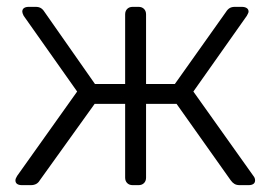

<svg xmlns="http://www.w3.org/2000/svg" viewBox="-20 -540 789 560"><path d="M44 0Q35 0 30 -3.5Q25 -7 25 -14Q25 -19 30 -27L205 -273L49 -494Q47 -498 46 -501Q45 -504 45 -506Q45 -513 50 -516.5Q55 -520 64 -520H84Q93 -520 99 -516.5Q105 -513 110 -505L257 -295H345V-498Q345 -508 351 -514Q357 -520 367 -520H384Q394 -520 400 -514Q406 -508 406 -498V-295H490L639 -505Q644 -513 650 -516.5Q656 -520 665 -520H685Q694 -520 699.5 -516.5Q705 -513 705 -506Q705 -504 703.5 -501Q702 -498 700 -494L544 -273L719 -27Q724 -21 724 -14Q724 -7 719 -3.5Q714 0 705 0H679Q670 0 664 -3.5Q658 -7 653 -14L495 -237H406V-22Q406 -12 400 -6Q394 0 384 0H367Q357 0 351 -6Q345 -12 345 -22V-237H256L96 -14Q92 -7 85.5 -3.5Q79 0 70 0Z"/></svg>

Font: Rubik Light
Style: Regular
Weight: 300
Designer: Hubert and Fischer
Foundry: Hubert and Fischer
Version: Version 2.300;gftools[0.9.30]